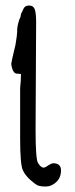

<svg xmlns="http://www.w3.org/2000/svg" viewBox="-20 -682 270 693"><path d="M43.9 -416Q43 -416 42 -416Q25.4 -416 20.5 -451.2Q20.5 -456.1 36.1 -521.5Q42 -557.6 42 -567.4Q42 -567.4 42 -570.3Q42 -570.3 42 -573.2Q42 -586.9 48.8 -608.4Q50.8 -615.2 52.2 -616.7Q53.7 -618.2 54.7 -625Q55.7 -632.8 56.6 -633.8Q58.6 -635.7 64 -648.9Q69.3 -662.1 85 -662.1Q100.6 -662.1 105.5 -648.4Q110.4 -634.8 110.4 -602.5L108.4 -212.9Q108.4 -107.4 117.2 -93.8Q126 -80.1 132.8 -78.1Q133.8 -78.1 134.8 -77.1Q142.6 -76.2 152.3 -84Q164.1 -91.8 171.9 -92.8Q200.2 -92.8 200.2 -66.9Q200.2 -41 183.1 -24.9Q166 -8.8 146 -8.8Q126 -8.8 116.7 -12.7Q107.4 -16.6 89.4 -32.7Q71.3 -48.8 62.5 -67.4Q52.7 -87.9 52.7 -181.6Q52.7 -181.6 52.7 -298.8Q52.7 -298.8 52.7 -343.8V-364.3Q55.7 -390.6 55.7 -415Q48.8 -416 43.9 -416Z"/></svg>

Font: Drukaatie burti
Style: Light
Weight: 300
Version: Version 0.14